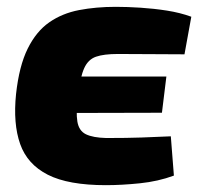

<svg xmlns="http://www.w3.org/2000/svg" viewBox="-20 -529 588 562"><path d="M319 -509Q352 -509 391 -506.5Q430 -504 468.5 -498Q507 -492 540 -480L520 -370Q470 -370 425 -370.5Q380 -371 325 -371Q284 -371 261 -363Q238 -355 226.5 -329.5Q215 -304 208 -250Q202 -200 206.5 -173Q211 -146 231.5 -136Q252 -126 291 -125Q352 -125 394.5 -126.5Q437 -128 480 -130L489 -15Q443 2 389.5 7.5Q336 13 290 13Q180 13 120 -17.5Q60 -48 39 -107.5Q18 -167 27 -254Q36 -336 61 -386.5Q86 -437 124 -463.5Q162 -490 211.5 -499.5Q261 -509 319 -509ZM71 -305H467L454 -199L55 -198Z"/></svg>

Font: Exo 2 ExtraBold
Style: Italic
Weight: 800
Italic angle: -8°
Designer: Natanael Gama
Foundry: Natanael Gama
Version: Version 2.010